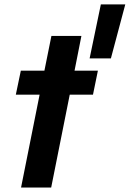

<svg xmlns="http://www.w3.org/2000/svg" viewBox="-20 -839 581 859"><path d="M157.2 -415.5H50.8L73.2 -522.9H178.7L210 -678.2H344.2L313.5 -522.9H418L396 -415.5H292L209 0H74.2ZM431.2 -819.3H540.5L476.1 -577.6H380.9Z"/></svg>

Font: Reddit Sans Chocolate
Style: Bold Italic
Weight: 700
Italic angle: -11.25°
Designer: Stephen Hutchings
Version: Version 1.013